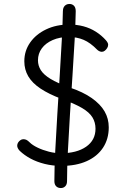

<svg xmlns="http://www.w3.org/2000/svg" viewBox="-20 -882 642 971"><path d="M516 -678Q527 -665 527 -656Q527 -647 522 -639Q517 -631 510 -625.5Q503 -620 495 -620Q489 -620 482.5 -623Q476 -626 471 -631Q437 -666 403 -680.5Q369 -695 328 -695Q282 -695 246.5 -679.5Q211 -664 191.5 -637.5Q172 -611 172 -577Q172 -550 186.5 -527Q201 -504 235.5 -483Q270 -462 331 -440Q400 -417 444 -386Q488 -355 509 -318.5Q530 -282 530 -238Q530 -179 501 -135Q472 -91 418.5 -67Q365 -43 291 -43Q246 -43 206 -53Q166 -63 134.5 -80Q103 -97 80 -119Q74 -125 70.5 -132Q67 -139 67 -145Q67 -154 71.5 -161Q76 -168 83 -173Q90 -178 98 -178Q107 -178 114 -174.5Q121 -171 130 -162Q144 -148 170 -135.5Q196 -123 227 -115Q258 -107 288 -107Q368 -107 415.5 -140Q463 -173 463 -231Q463 -263 447.5 -288.5Q432 -314 394.5 -336Q357 -358 291 -382Q227 -406 185 -434Q143 -462 123 -496Q103 -530 103 -572Q103 -625 132.5 -667Q162 -709 213.5 -733.5Q265 -758 330 -758Q368 -758 402 -749Q436 -740 465 -721.5Q494 -703 516 -678ZM298 -825Q298 -838 302.5 -846Q307 -854 314.5 -858Q322 -862 331 -862Q345 -862 354 -853Q363 -844 363 -825Q362 -764 357.5 -679.5Q353 -595 346.5 -499Q340 -403 334 -306Q328 -209 323.5 -121Q319 -33 319 34Q319 51 310 60Q301 69 288 69Q273 69 264 60Q255 51 255 34Q255 -33 259.5 -121Q264 -209 270 -306Q276 -403 282 -499Q288 -595 292.5 -679.5Q297 -764 298 -825Z"/></svg>

Font: Playpen Sans Light
Style: Regular
Weight: 300
Designer: Laura Meseguer, Veronika Burian, José Scaglione
Foundry: TypeTogether
Version: Version 1.001